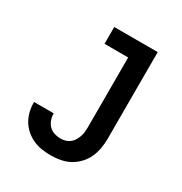

<svg xmlns="http://www.w3.org/2000/svg" viewBox="-173 -863 946 998"><g transform="rotate(30 300.0 -363.5)"><path d="M272 8Q245 8 218 4Q191 0 166.5 -11Q142 -22 121 -40Q100 -58 86 -81.5Q72 -105 65.5 -131.5Q59 -158 59 -185V-189H177V-187Q177 -168 183.5 -150Q190 -132 203 -118.5Q216 -105 234.5 -99Q253 -93 272 -93Q287 -93 301 -97Q315 -101 327 -110Q339 -119 346.5 -131.5Q354 -144 359 -158Q364 -172 365.5 -186.5Q367 -201 367 -215V-634H225V-735H486V-215Q486 -186 481 -157Q476 -128 464 -101.5Q452 -75 431.5 -53Q411 -31 385.5 -17Q360 -3 330.5 2.5Q301 8 272 8Z"/></g></svg>

Font: Iosevka Extended
Style: Bold
Weight: 700
Width: 7
Monospace: yes
Designer: Belleve Invis
Foundry: Belleve Invis
Version: Version 32.5.0; ttfautohint (v1.8.4)